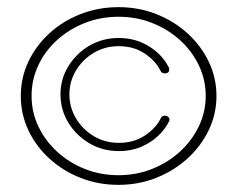

<svg xmlns="http://www.w3.org/2000/svg" viewBox="-20 -510 663 543"><path d="M38.8 -238.7Q38.8 -290.3 60.3 -335.7Q81.9 -381.1 119.8 -415.9Q157.8 -450.6 207.9 -470.2Q258.1 -489.8 315.3 -489.8Q372.6 -489.8 422.9 -469.8Q473.2 -449.8 511.2 -414.9Q549.2 -380.1 570.7 -334.8Q592.2 -289.6 592.2 -238.7Q592.2 -187.8 570.5 -142.4Q548.8 -97 510.6 -62.1Q472.4 -27.2 422.3 -7.2Q372.2 12.8 314.9 12.8Q258.1 12.8 208.1 -6.8Q158.2 -26.5 120 -61.2Q81.9 -95.9 60.3 -141.5Q38.8 -187.1 38.8 -238.7ZM315.3 -462.6Q264.2 -462.6 219.7 -444.9Q175.2 -427.3 141.3 -396.6Q107.4 -365.9 88.4 -325.4Q69.3 -284.8 69.3 -239.1Q69.3 -192.9 88.6 -152.4Q107.8 -111.9 141.7 -80.8Q175.6 -49.7 220.1 -32.1Q264.6 -14.5 314.9 -14.5Q365.7 -14.5 410.3 -32.3Q455 -50.1 489.1 -81.3Q523.2 -112.6 542.5 -153.1Q561.8 -193.6 561.8 -238.7Q561.8 -284.1 542.7 -324.5Q523.6 -364.8 489.7 -395.9Q455.8 -426.9 411.1 -444.7Q366.5 -462.6 315.3 -462.6ZM151 -243Q151 -285.8 172.9 -322Q194.9 -358.3 232.3 -380.5Q269.7 -402.6 315.9 -402.6Q350 -402.6 377.8 -391Q405.6 -379.4 426.1 -360.5Q446.5 -341.6 457.6 -318.9Q458.6 -317.1 458.6 -314Q458.6 -302.5 446.1 -302.5Q437.3 -302.5 434.3 -309.3Q420.5 -337.5 389.5 -358.5Q358.4 -379.4 315.9 -379.4Q276.8 -379.4 245.1 -360.5Q213.4 -341.6 194.9 -310.6Q176.3 -279.6 176.3 -243Q176.3 -206.7 194.9 -175.4Q213.4 -144.1 245.1 -125Q276.8 -106 316.3 -106Q358.8 -106 390 -126.9Q421.2 -147.8 435 -176Q438 -182.8 446.5 -182.8Q451.9 -182.8 455.6 -179.6Q459.3 -176.3 459.3 -171.4Q459.3 -168.9 457.9 -166.4Q446.8 -144.1 426.4 -125Q406 -106 378.2 -94.3Q350.3 -82.7 316.3 -82.7Q269.7 -82.7 232.3 -105Q194.9 -127.3 172.9 -163.8Q151 -200.2 151 -243Z"/></svg>

Font: Manjari Thin
Style: Regular
Weight: 100
Designer: Santhosh Thottingal <santhosh.thottingal@gmail.com>
Version: Version 2.000